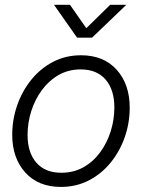

<svg xmlns="http://www.w3.org/2000/svg" viewBox="-20 -751 578 782"><path d="M228 10.3Q135.7 10.3 82.8 -48.6Q29.8 -107.4 29.8 -202.1Q29.8 -263.7 49.8 -321.5Q69.8 -379.4 106.9 -425.5Q144 -471.7 195.6 -498.8Q247.1 -525.9 310.1 -525.9Q402.3 -525.9 455.3 -466.8Q508.3 -407.7 508.3 -312.5Q508.3 -250.5 488.3 -192.9Q468.3 -135.3 431.2 -89.4Q394 -43.5 342.5 -16.6Q291 10.3 228 10.3ZM230 -47.4Q280.3 -47.4 320.3 -70.1Q360.4 -92.8 388.4 -131.3Q416.5 -169.9 431.2 -217.3Q445.8 -264.6 445.8 -313.5Q445.8 -385.3 410.2 -426.8Q374.5 -468.3 308.6 -468.3Q258.8 -468.3 219 -445.6Q179.2 -422.9 150.9 -384.5Q122.6 -346.2 107.4 -298.6Q92.3 -251 92.3 -200.7Q92.3 -129.9 127.9 -88.6Q163.6 -47.4 230 -47.4ZM265.1 -731.4 331.5 -636.2 428.7 -731.4H494.1V-731L355 -597.7H293.9L200.2 -731V-731.4Z"/></svg>

Font: Inter Display Light
Style: Italic
Weight: 300
Italic angle: -9.39999°
Designer: Rasmus Andersson
Foundry: rsms
Version: Version 4.000;git-a52131595